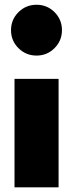

<svg xmlns="http://www.w3.org/2000/svg" viewBox="-20 -804 313 824"><path d="M231.4 0H42.3V-465.5H231.4ZM245.9 -674.5Q245.9 -629.5 214.1 -597.5Q182.3 -565.5 136.8 -565.5Q91.4 -565.5 59.3 -597.3Q27.3 -629.1 27.3 -674.5Q27.3 -720 59.3 -751.8Q91.4 -783.6 136.8 -783.6Q182.3 -783.6 214.1 -751.8Q245.9 -720 245.9 -674.5Z"/></svg>

Font: Spartan MB Black
Style: Regular
Weight: 900
Designer: Matt Bailey, Mirko Velimirovic
Foundry: Matt Bailey
Version: Version 1.005